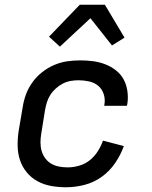

<svg xmlns="http://www.w3.org/2000/svg" viewBox="-20 -783 640 811"><path d="M259 8Q227 8 196 2.5Q165 -3 138.5 -17.5Q112 -32 93 -55Q74 -78 64.5 -106.5Q55 -135 54.5 -167Q54 -199 59 -231L76 -331Q80 -358 90 -385Q100 -412 117.5 -436Q135 -460 158.5 -478.5Q182 -497 209 -508.5Q236 -520 263.5 -524Q291 -528 319 -528Q346 -528 373 -524.5Q400 -521 424.5 -511.5Q449 -502 469.5 -486Q490 -470 502 -448Q514 -426 518 -399Q522 -372 518 -345L516 -336H420L421 -341Q425 -364 418 -385.5Q411 -407 395 -420.5Q379 -434 356.5 -439Q334 -444 312 -444Q295 -444 278 -441Q261 -438 245.5 -430Q230 -422 216 -409.5Q202 -397 192.5 -382Q183 -367 178 -350.5Q173 -334 170 -317L154 -217Q151 -199 151 -180.5Q151 -162 156 -145Q161 -128 171.5 -114Q182 -100 196.5 -91.5Q211 -83 229 -79.5Q247 -76 266 -76Q289 -76 314 -83Q339 -90 359 -106Q379 -122 393 -144Q407 -166 415 -189L503 -166Q490 -129 466.5 -94.5Q443 -60 409.5 -36Q376 -12 336.5 -2Q297 8 259 8ZM233 -586 187 -628 317 -763H423L506 -624L453 -591L362 -706Z"/></svg>

Font: Iosevka Aile Medium
Style: Italic
Weight: 500
Italic angle: -9°
Designer: Belleve Invis
Foundry: Belleve Invis
Version: Version 31.1.0; ttfautohint (v1.8.4)